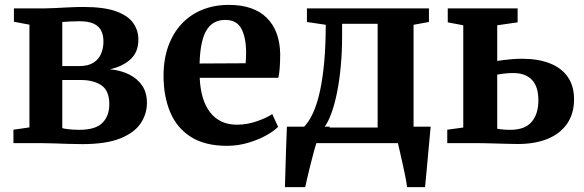

<svg xmlns="http://www.w3.org/2000/svg" viewBox="-20 -586 2390 786"><path d="M316.5 4Q290.5 4 260 3Q229.5 2 201.2 1Q173 0 153 0H35V-55L100.5 -64.5V-485L37 -497V-551.5H158Q176 -551.5 204.5 -553Q233 -554.5 264.2 -556Q295.5 -557.5 320.5 -557.5Q407.5 -557.5 456.5 -539.2Q505.5 -521 526 -490.8Q546.5 -460.5 546.5 -424Q546.5 -372.5 514 -343Q481.5 -313.5 429.5 -302.5Q475 -298 509 -281Q543 -264 562.2 -235.2Q581.5 -206.5 581.5 -165Q581.5 -119.5 555.8 -81Q530 -42.5 472 -19.2Q414 4 316.5 4ZM303 -54.5Q371.5 -54.5 399.5 -83.2Q427.5 -112 427.5 -159Q427.5 -215 395 -236.8Q362.5 -258.5 311 -258.5H235V-61.5Q241.5 -59.5 252.2 -58Q263 -56.5 276.2 -55.5Q289.5 -54.5 303 -54.5ZM235 -315.5H304Q341 -315.5 362.8 -329.5Q384.5 -343.5 394 -366.5Q403.5 -389.5 403.5 -416.5Q403.5 -441.5 394.5 -460Q385.5 -478.5 364.2 -488.8Q343 -499 304.5 -499Q286.5 -499 268.8 -498.2Q251 -497.5 235 -496Z M909.5 11Q819 11 761.5 -25.5Q704 -62 676.8 -126.8Q649.5 -191.5 649.5 -275.5Q649.5 -343.5 669 -397.2Q688.5 -451 724 -488.8Q759.5 -526.5 808.5 -546.2Q857.5 -566 917 -566Q1018 -566 1071.5 -513.5Q1125 -461 1127 -366Q1127 -333 1125.2 -309.2Q1123.5 -285.5 1119.5 -267.5H797.5Q799.5 -222.5 810 -187Q820.5 -151.5 839.8 -126.5Q859 -101.5 886.5 -88.5Q914 -75.5 950.5 -75.5Q990.5 -75.5 1031.2 -89.5Q1072 -103.5 1094.5 -119L1118.5 -67Q1102.5 -50 1070.2 -32Q1038 -14 996 -1.5Q954 11 909.5 11ZM797 -326 985.5 -327Q986.5 -337 987 -348.5Q987.5 -360 987.5 -370.5Q987.5 -431 968.5 -467.8Q949.5 -504.5 901.5 -504.5Q880 -504.5 861.5 -496Q843 -487.5 829 -467.8Q815 -448 806.8 -413.2Q798.5 -378.5 797 -326Z M1196.5 0V-60.5L1219 -61Q1243 -83.5 1260.8 -122Q1278.5 -160.5 1290 -213.8Q1301.5 -267 1307.5 -335Q1313.5 -403 1313.5 -484.5L1236.5 -496V-551.5H1736V-496L1673 -484.5V0ZM1306.5 -64H1526V-488.5H1380.5V-439.5Q1380.5 -374 1375 -314.8Q1369.5 -255.5 1359.5 -206.2Q1349.5 -157 1336 -120.5Q1322.5 -84 1306.5 -64ZM1146.5 180Q1147.5 149.5 1148.5 108.2Q1149.5 67 1151.2 21.2Q1153 -24.5 1154.5 -67.5H1331L1276 -2.5Q1271.5 10.5 1264.5 36.2Q1257.5 62 1250.2 91.5Q1243 121 1237.2 145.2Q1231.5 169.5 1229.5 180ZM1646.5 180Q1644.5 163 1639.5 137.8Q1634.5 112.5 1628.5 85.5Q1622.5 58.5 1617.2 35.5Q1612 12.5 1609 0L1571.5 -67.5H1743Q1741.5 -52 1739.2 -26.8Q1737 -1.5 1734.2 28.2Q1731.5 58 1728.8 87.2Q1726 116.5 1723.8 141Q1721.5 165.5 1720 180Z M1811 0V-55L1876.5 -64V-482.5L1813 -494.5V-551.5H2099V-494.5L2015.5 -482.5V-336.5Q2027.5 -338.5 2043.5 -340.5Q2059.5 -342.5 2078.8 -344Q2098 -345.5 2117.5 -345.5Q2182.5 -345.5 2230.2 -327Q2278 -308.5 2304 -271.5Q2330 -234.5 2330 -179.5Q2330 -121.5 2302.2 -80.5Q2274.5 -39.5 2222.8 -18Q2171 3.5 2100 3.5Q2090 3.5 2068.8 3Q2047.5 2.5 2022.2 1.8Q1997 1 1974.5 0.5Q1952 0 1939.5 0ZM2068.5 -54.5Q2128.5 -54.5 2156.2 -86.8Q2184 -119 2184 -175.5Q2184 -232 2157.2 -259.5Q2130.5 -287 2081 -287Q2063.5 -287 2045.8 -285Q2028 -283 2015.5 -280.5V-59Q2025.5 -57 2039.8 -55.8Q2054 -54.5 2068.5 -54.5Z"/></svg>

Font: Merriweather 28pt
Style: Bold
Weight: 700
Version: Version 2.100